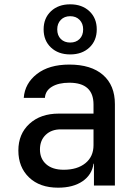

<svg xmlns="http://www.w3.org/2000/svg" viewBox="-20 -859 640 889"><path d="M249 10Q164 10 114.5 -37.5Q65 -85 65 -162Q65 -239 116.5 -286Q168 -333 252 -333H413V-375Q413 -476 301 -476Q251 -476 220.5 -457.5Q190 -439 188 -406H90Q95 -473 151 -516.5Q207 -560 301 -560Q402 -560 457 -512Q512 -464 512 -377V0H415V-101H413Q406 -50 362.5 -20Q319 10 249 10ZM275 -73Q338 -73 375.5 -103.5Q413 -134 413 -187V-260H261Q218 -260 191.5 -234.5Q165 -209 165 -167Q165 -124 194 -98.5Q223 -73 275 -73ZM305 -607Q250 -607 216 -639Q182 -671 182 -723Q182 -775 216 -807Q250 -839 305 -839Q360 -839 394 -807Q428 -775 428 -723Q428 -671 394 -639Q360 -607 305 -607ZM305 -662Q332 -662 348.5 -678.5Q365 -695 365 -723Q365 -750 348.5 -767Q332 -784 305 -784Q278 -784 261.5 -767Q245 -750 245 -723Q245 -695 261.5 -678.5Q278 -662 305 -662Z"/></svg>

Font: JetBrains Mono NL Medium
Style: Regular
Weight: 500
Monospace: yes
Designer: Philipp Nurullin, Konstantin Bulenkov
Foundry: JetBrains
Version: Version 2.305; ttfautohint (v1.8.4.7-5d5b)